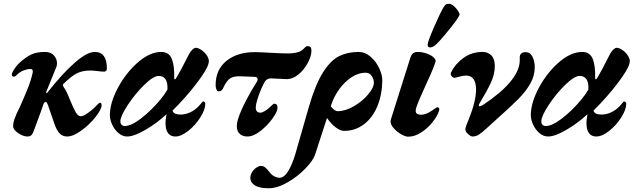

<svg xmlns="http://www.w3.org/2000/svg" viewBox="-20 -714 3386 1024"><path d="M50 -41Q50 -58 56 -76Q65 -103 87 -146Q113 -205 128.5 -243.5Q144 -282 154 -325Q155 -328 155 -334Q155 -346 142 -346Q127 -346 106 -338.5Q85 -331 65 -310Q60 -305 54 -305Q50 -305 46.5 -307.5Q43 -310 43 -316Q43 -326 57.5 -347.5Q72 -369 85 -380Q117 -409 146 -423Q175 -437 220 -437Q251 -437 267.5 -418.5Q284 -400 284 -376Q284 -366 281 -358L227 -225Q226 -223 226 -220Q226 -217 228 -217Q231 -217 235 -223Q312 -321 378 -379Q444 -437 485 -437Q550 -437 550 -349Q550 -341 546 -336.5Q542 -332 536 -332Q519 -332 500 -335Q489 -336 479.5 -337Q470 -338 463 -338Q420 -338 390 -323Q360 -308 319 -267Q315 -263 315 -260Q315 -257 320 -249Q335 -229 353 -182Q372 -136 384 -115Q396 -94 411 -94Q425 -94 451 -113Q477 -132 491 -147Q507 -166 514 -166Q518 -166 520 -162Q522 -158 522 -153Q522 -131 489.5 -90Q457 -49 413.5 -17.5Q370 14 338 14Q314 14 298 -2.5Q282 -19 270 -54L236 -153Q235 -154 232 -162Q229 -170 223 -170Q218 -170 215 -165Q212 -160 208 -148Q203 -131 180 -70L161 -18Q154 1 146.5 7.5Q139 14 126 14Q104 14 77 -4Q50 -22 50 -41Z M566 -99Q566 -165 608.5 -245Q651 -325 715 -381Q779 -437 840 -437Q881 -437 896 -400.5Q911 -364 909 -298Q909 -291 913 -291Q916 -291 919 -297Q944 -337 989 -427Q997 -441 1006.5 -450Q1016 -459 1024 -459Q1037 -459 1053.5 -448Q1070 -437 1082 -420Q1094 -403 1094 -387Q1094 -383 1092 -375Q1084 -342 1027.5 -268Q971 -194 900 -124Q905 -111 916.5 -107Q928 -103 944 -103Q968 -103 993.5 -114.5Q1019 -126 1039 -147Q1048 -157 1054 -164Q1060 -171 1062 -173Q1067 -173 1071 -170Q1075 -167 1075 -161Q1075 -130 1048.5 -88Q1022 -46 984 -16Q946 14 915 14Q891 14 877.5 -2.5Q864 -19 863 -51Q862 -72 868 -105Q818 -58 756.5 -22Q695 14 658 14Q633 14 611.5 -4.5Q590 -23 578 -50Q566 -77 566 -99ZM833 -180Q858 -210 873 -236Q877 -309 826 -309Q798 -309 749 -261Q700 -213 661 -153.5Q622 -94 622 -67Q622 -55 628.5 -48.5Q635 -42 646 -42Q680 -42 732.5 -82.5Q785 -123 833 -180Z M1243 -41Q1243 -57 1249 -78Q1263 -122 1293 -179.5Q1323 -237 1350 -278Q1354 -285 1354 -291Q1354 -302 1341 -304L1266 -307Q1228 -309 1208 -296.5Q1188 -284 1169 -242Q1162 -227 1147 -227Q1139 -227 1134.5 -236.5Q1130 -246 1130 -260Q1130 -343 1188 -389.5Q1246 -436 1338 -436Q1366 -436 1432 -432Q1450 -431 1472.5 -430Q1495 -429 1518 -429Q1541 -429 1560.5 -433.5Q1580 -438 1589 -445Q1595 -449 1604 -458.5Q1613 -468 1619 -468Q1631 -468 1636 -462.5Q1641 -457 1641 -443Q1641 -416 1622 -379.5Q1603 -343 1572.5 -317.5Q1542 -292 1508 -292Q1493 -292 1445 -295L1424 -296Q1401 -296 1389 -273Q1375 -247 1362.5 -213Q1350 -179 1346 -158Q1344 -146 1344 -141Q1344 -113 1369 -113Q1378 -113 1393.5 -122.5Q1409 -132 1418 -141Q1438 -161 1441 -161Q1451 -161 1455.5 -156Q1460 -151 1460 -138Q1460 -119 1433 -81.5Q1406 -44 1368.5 -15Q1331 14 1300 14Q1274 14 1258.5 0Q1243 -14 1243 -41Z M2019 -285Q2018 -210 1993 -148.5Q1968 -87 1921.5 -51.5Q1875 -16 1815 -16Q1795 -16 1770 -35Q1745 -54 1724 -85L1661 109Q1651 141 1609 184.5Q1567 228 1513 259Q1459 290 1413 290Q1363 290 1339 274.5Q1315 259 1315 236Q1315 218 1325 203Q1335 188 1348 179.5Q1361 171 1370 171Q1385 171 1395 179.5Q1405 188 1420 207Q1429 219 1443 226.5Q1457 234 1471 234Q1495 234 1516.5 199.5Q1538 165 1555 108L1627 -143Q1662 -264 1703 -328.5Q1744 -393 1789.5 -415Q1835 -437 1893 -437Q1927 -437 1956 -412Q1985 -387 2002 -351Q2019 -315 2019 -285ZM1974 -273Q1974 -291 1963 -308Q1952 -325 1933 -326Q1893 -327 1855.5 -302.5Q1818 -278 1789.5 -238.5Q1761 -199 1747 -156L1744 -147Q1765 -121 1780 -121Q1822 -121 1867.5 -147.5Q1913 -174 1943.5 -210.5Q1974 -247 1974 -273Z M2063 -68Q2063 -72 2065 -78L2166 -398Q2173 -422 2182.5 -429.5Q2192 -437 2209 -437Q2231 -437 2254.5 -429Q2278 -421 2292 -408.5Q2306 -396 2303 -385Q2295 -359 2276 -316Q2257 -273 2252 -263Q2212 -177 2200 -140Q2197 -130 2197 -123Q2197 -102 2226 -102Q2252 -102 2285 -125Q2293 -130 2301.5 -136Q2310 -142 2311 -142Q2323 -142 2323 -131Q2323 -129 2321 -121Q2312 -94 2286 -61.5Q2260 -29 2225.5 -7Q2191 15 2157 15Q2142 15 2119.5 2Q2097 -11 2080 -30Q2063 -49 2063 -68ZM2261 -478Q2262 -494 2295 -570Q2328 -646 2345 -674Q2353 -687 2358 -690.5Q2363 -694 2374 -694Q2386 -694 2399 -683Q2412 -672 2421.5 -658Q2431 -644 2431 -637Q2431 -626 2385.5 -568.5Q2340 -511 2310 -481Q2290 -461 2274 -461Q2259 -461 2261 -478Z M2462 -28Q2466 -44 2471.5 -57Q2477 -70 2479 -75Q2519 -174 2519 -237Q2519 -272 2506 -291.5Q2493 -311 2466 -311Q2451 -311 2429 -305Q2407 -299 2403 -299Q2397 -299 2390.5 -305.5Q2384 -312 2384 -320Q2384 -326 2386 -329Q2407 -372 2451 -404.5Q2495 -437 2554 -437Q2582 -437 2600.5 -418.5Q2619 -400 2619 -362Q2619 -320 2599.5 -276.5Q2580 -233 2535 -158Q2532 -147 2537 -147Q2545 -147 2557 -155Q2746 -281 2752 -387V-410Q2752 -421 2760 -428.5Q2768 -436 2783 -436Q2807 -436 2819.5 -412Q2832 -388 2832 -356Q2832 -310 2808.5 -268.5Q2785 -227 2745 -186.5Q2705 -146 2623 -73L2579 -33Q2550 -6 2534 4Q2518 14 2500 14Q2490 14 2474.5 -1Q2459 -16 2462 -28Z M2811 -99Q2811 -165 2853.5 -245Q2896 -325 2960 -381Q3024 -437 3085 -437Q3126 -437 3141 -400.5Q3156 -364 3154 -298Q3154 -291 3158 -291Q3161 -291 3164 -297Q3189 -337 3234 -427Q3242 -441 3251.5 -450Q3261 -459 3269 -459Q3282 -459 3298.5 -448Q3315 -437 3327 -420Q3339 -403 3339 -387Q3339 -383 3337 -375Q3329 -342 3272.5 -268Q3216 -194 3145 -124Q3150 -111 3161.5 -107Q3173 -103 3189 -103Q3213 -103 3238.5 -114.5Q3264 -126 3284 -147Q3293 -157 3299 -164Q3305 -171 3307 -173Q3312 -173 3316 -170Q3320 -167 3320 -161Q3320 -130 3293.5 -88Q3267 -46 3229 -16Q3191 14 3160 14Q3136 14 3122.5 -2.5Q3109 -19 3108 -51Q3107 -72 3113 -105Q3063 -58 3001.5 -22Q2940 14 2903 14Q2878 14 2856.5 -4.5Q2835 -23 2823 -50Q2811 -77 2811 -99ZM3078 -180Q3103 -210 3118 -236Q3122 -309 3071 -309Q3043 -309 2994 -261Q2945 -213 2906 -153.5Q2867 -94 2867 -67Q2867 -55 2873.5 -48.5Q2880 -42 2891 -42Q2925 -42 2977.5 -82.5Q3030 -123 3078 -180Z"/></svg>

Font: EB Garamond ExtraBold
Style: Italic
Weight: 800
Italic angle: -17.2°
Designer: Georg Duffner and Octavio Pardo
Foundry: Georg Duffner
Version: Version 1.000